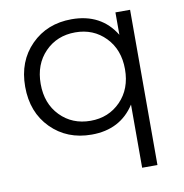

<svg xmlns="http://www.w3.org/2000/svg" viewBox="-81 -607 840 877"><g transform="rotate(-10 339.0 -168.0)"><path d="M511 -526H579V194H508V-99Q441 5 308 5Q194 5 120 -69.5Q46 -144 46 -263Q46 -381 120 -455.5Q194 -530 308 -530Q445 -530 511 -422ZM314 -58Q398 -58 453.5 -115Q509 -172 509 -263Q509 -354 453.5 -411Q398 -468 314 -468Q229 -468 173.5 -411Q118 -354 118 -263Q118 -172 173.5 -115Q229 -58 314 -58Z"/></g></svg>

Font: Montserrat Alternates
Style: Regular
Weight: 400
Designer: Julieta Ulanovsky
Foundry: Julieta Ulanovsky
Version: Version 7.200;PS 007.200;hotconv 1.0.88;makeotf.lib2.5.64775